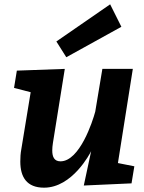

<svg xmlns="http://www.w3.org/2000/svg" viewBox="-20 -859 667 889"><path d="M368 0 589 -10 602 -89 526 -104 595 -540H454L421 -342C409 -297 349 -112 260 -112C231 -112 222 -133 222 -162C222 -173 223 -184 225 -197L280 -540L58 -532L45 -452L122 -432L79 -170C75 -149 74 -129 74 -111C74 -39 104 10 184 10C315 10 397 -149 402 -159ZM542 -735 490 -839 241 -667 287 -594Z"/></svg>

Font: Bitter
Style: Bold Italic
Weight: 700
Designer: Sol Matas
Foundry: Sol Matas
Version: Version 1.002